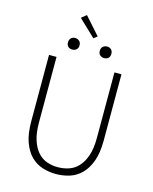

<svg xmlns="http://www.w3.org/2000/svg" viewBox="-138 -1035 909 1137"><g transform="rotate(15 317.0 -466.5)"><path d="M316 12Q274 12 234 -0.5Q194 -13 163 -43.5Q132 -74 113.5 -125Q95 -176 95 -253V-659H141V-258Q141 -192 155.5 -148.5Q170 -105 194 -78.5Q218 -52 249.5 -41Q281 -30 316 -30Q352 -30 384.5 -41Q417 -52 441.5 -78.5Q466 -105 481 -148.5Q496 -192 496 -258V-659H539V-253Q539 -176 520 -125Q501 -74 470 -43.5Q439 -13 399 -0.5Q359 12 316 12ZM345 -839 323 -822 220 -920 251 -945ZM219 -725Q204 -725 194 -734Q184 -743 184 -760Q184 -777 194 -786.5Q204 -796 219 -796Q234 -796 244.5 -786.5Q255 -777 255 -760Q255 -743 244.5 -734Q234 -725 219 -725ZM415 -725Q400 -725 389.5 -734Q379 -743 379 -760Q379 -777 389.5 -786.5Q400 -796 415 -796Q430 -796 440 -786.5Q450 -777 450 -760Q450 -743 440 -734Q430 -725 415 -725Z"/></g></svg>

Font: Giro Light
Style: Regular
Weight: 300
Designer: Paul D. Hunt
Foundry: Adobe Systems Incorporated
Version: Version 1.000;PS 1.0;hotconv 1.0.88;makeotf.lib2.5.647800